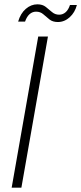

<svg xmlns="http://www.w3.org/2000/svg" viewBox="-20 -869 376 889"><path d="M34 0 157 -700H202L79 0ZM64 -769Q75 -807 99.5 -828Q124 -849 153 -849Q177 -849 192 -837Q207 -825 221 -813Q235 -801 254 -801Q271 -801 284 -812.5Q297 -824 304 -846H336Q327 -811 302.5 -789Q278 -767 248 -767Q224 -767 209 -779Q194 -791 180.5 -803Q167 -815 147 -815Q130 -815 117 -803.5Q104 -792 96 -769Z"/></svg>

Font: DM Sans 16pt ExtraLight
Style: Italic
Weight: 250
Italic angle: -10°
Version: Version 4.004;gftools[0.9.30]